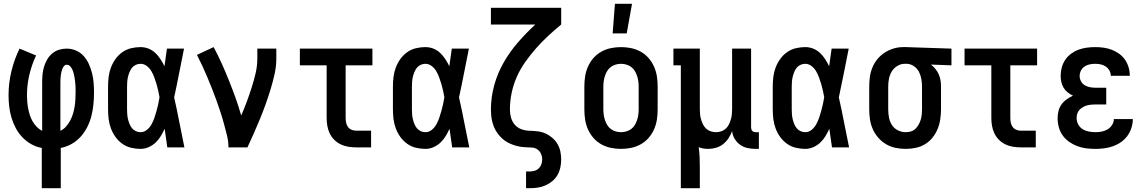

<svg xmlns="http://www.w3.org/2000/svg" viewBox="-20 -776 6040 1011"><path d="M200 215V3Q171 -2 144.5 -17Q118 -32 97.5 -53.5Q77 -75 63 -101.5Q49 -128 40.5 -156.5Q32 -185 28.5 -214.5Q25 -244 25 -274Q25 -338 40 -400.5Q55 -463 83 -520L170 -484Q147 -435 134.5 -382Q122 -329 122 -275Q122 -257 123.5 -239Q125 -221 128.5 -203.5Q132 -186 137.5 -169Q143 -152 152 -136.5Q161 -121 173.5 -108Q186 -95 202 -87V-343Q202 -364 204 -384.5Q206 -405 212 -425Q218 -445 228.5 -463Q239 -481 255 -494.5Q271 -508 291 -514Q311 -520 331 -520Q357 -520 381 -509.5Q405 -499 421.5 -480Q438 -461 448.5 -437.5Q459 -414 465 -389.5Q471 -365 473 -339.5Q475 -314 475 -289Q475 -258 472 -227Q469 -196 461.5 -166Q454 -136 440 -108Q426 -80 405.5 -57Q385 -34 358 -18.5Q331 -3 300 3V215ZM298 -87Q316 -96 328.5 -110.5Q341 -125 350 -142Q359 -159 364.5 -177.5Q370 -196 373 -214.5Q376 -233 377 -252.5Q378 -272 378 -291Q378 -301 378 -311Q378 -321 377 -331Q376 -341 375 -351Q374 -361 372 -371Q370 -381 367.5 -391Q365 -401 360.5 -410.5Q356 -420 349 -427.5Q342 -435 331 -435Q323 -435 317 -428Q311 -421 308 -412.5Q305 -404 303 -395.5Q301 -387 300 -378.5Q299 -370 298.5 -361Q298 -352 298 -343Z M720 8Q695 8 670 2Q645 -4 624 -19Q603 -34 588 -55Q573 -76 564 -100Q555 -124 552 -149.5Q549 -175 549 -200V-320Q549 -345 552 -370.5Q555 -396 564 -420Q573 -444 588 -465Q603 -486 624 -501Q645 -516 670 -522Q695 -528 720 -528Q742 -528 762 -520Q782 -512 797.5 -497.5Q813 -483 825 -464.5Q837 -446 846 -427Q849 -450 852.5 -473.5Q856 -497 859 -520H949Q936 -456 923.5 -391.5Q911 -327 897 -263Q912 -198 924.5 -132Q937 -66 951 0H861Q858 -24 854 -48.5Q850 -73 847 -98Q838 -78 826.5 -59Q815 -40 799 -25Q783 -10 762.5 -1Q742 8 720 8ZM720 -80Q739 -80 754 -92.5Q769 -105 778 -121.5Q787 -138 793 -155.5Q799 -173 804 -191Q809 -209 813 -227Q817 -245 820 -264Q817 -281 813 -299Q809 -317 804 -334Q799 -351 792.5 -368.5Q786 -386 777 -401.5Q768 -417 753 -428.5Q738 -440 720 -440Q707 -440 695 -434.5Q683 -429 675 -419Q667 -409 662 -396.5Q657 -384 654 -371.5Q651 -359 650 -346Q649 -333 649 -320V-200Q649 -187 650 -174Q651 -161 654 -148.5Q657 -136 662 -123.5Q667 -111 675 -101Q683 -91 695 -85.5Q707 -80 720 -80Z M1183 0Q1183 -32 1175 -64Q1167 -96 1158.5 -127Q1150 -158 1140 -188.5Q1130 -219 1119 -249.5Q1108 -280 1096 -310Q1084 -340 1071.5 -370Q1059 -400 1045.5 -429Q1032 -458 1017 -487L1105 -528Q1128 -485 1148 -440.5Q1168 -396 1186 -351Q1204 -306 1220.5 -260Q1237 -214 1250 -168Q1266 -204 1279.5 -240.5Q1293 -277 1305 -314.5Q1317 -352 1326 -390.5Q1335 -429 1335 -468V-520H1435V-468Q1435 -427 1426 -386.5Q1417 -346 1405 -306.5Q1393 -267 1379 -228Q1365 -189 1349.5 -151Q1334 -113 1317 -75Q1300 -37 1283 0Z M1854 0Q1834 0 1813 -3.5Q1792 -7 1773.5 -16Q1755 -25 1740 -40Q1725 -55 1716 -74Q1707 -93 1703.5 -113.5Q1700 -134 1700 -155V-432H1559V-520H1941V-432H1800V-155Q1800 -142 1802.5 -130Q1805 -118 1812 -108Q1819 -98 1830.5 -93Q1842 -88 1854 -88H1934V0Z M2220 8Q2195 8 2170 2Q2145 -4 2124 -19Q2103 -34 2088 -55Q2073 -76 2064 -100Q2055 -124 2052 -149.5Q2049 -175 2049 -200V-320Q2049 -345 2052 -370.5Q2055 -396 2064 -420Q2073 -444 2088 -465Q2103 -486 2124 -501Q2145 -516 2170 -522Q2195 -528 2220 -528Q2242 -528 2262 -520Q2282 -512 2297.5 -497.5Q2313 -483 2325 -464.5Q2337 -446 2346 -427Q2349 -450 2352.5 -473.5Q2356 -497 2359 -520H2449Q2436 -456 2423.5 -391.5Q2411 -327 2397 -263Q2412 -198 2424.5 -132Q2437 -66 2451 0H2361Q2358 -24 2354 -48.5Q2350 -73 2347 -98Q2338 -78 2326.5 -59Q2315 -40 2299 -25Q2283 -10 2262.5 -1Q2242 8 2220 8ZM2220 -80Q2239 -80 2254 -92.5Q2269 -105 2278 -121.5Q2287 -138 2293 -155.5Q2299 -173 2304 -191Q2309 -209 2313 -227Q2317 -245 2320 -264Q2317 -281 2313 -299Q2309 -317 2304 -334Q2299 -351 2292.5 -368.5Q2286 -386 2277 -401.5Q2268 -417 2253 -428.5Q2238 -440 2220 -440Q2207 -440 2195 -434.5Q2183 -429 2175 -419Q2167 -409 2162 -396.5Q2157 -384 2154 -371.5Q2151 -359 2150 -346Q2149 -333 2149 -320V-200Q2149 -187 2150 -174Q2151 -161 2154 -148.5Q2157 -136 2162 -123.5Q2167 -111 2175 -101Q2183 -91 2195 -85.5Q2207 -80 2220 -80Z M2750 215V127H2768Q2781 127 2794 123.5Q2807 120 2816.5 111Q2826 102 2830.5 89.5Q2835 77 2835 64Q2835 48 2828.5 33.5Q2822 19 2809.5 10.5Q2797 2 2781.5 1Q2766 0 2750.5 -0.5Q2735 -1 2720 -3.5Q2705 -6 2690.5 -10.5Q2676 -15 2662 -21.5Q2648 -28 2636 -37Q2624 -46 2613.5 -57.5Q2603 -69 2594.5 -82Q2586 -95 2580.5 -109Q2575 -123 2571.5 -138Q2568 -153 2566.5 -168Q2565 -183 2565 -198Q2565 -264 2582.5 -327.5Q2600 -391 2632.5 -447.5Q2665 -504 2708 -553.5Q2751 -603 2799 -647H2565V-735H2935V-647Q2900 -618 2867 -587.5Q2834 -557 2804 -523Q2774 -489 2747.5 -452Q2721 -415 2702.5 -374Q2684 -333 2674.5 -288.5Q2665 -244 2665 -198Q2665 -177 2671 -156Q2677 -135 2691 -119Q2705 -103 2725.5 -95.5Q2746 -88 2767.5 -87.5Q2789 -87 2810.5 -84.5Q2832 -82 2851.5 -73.5Q2871 -65 2887.5 -51Q2904 -37 2915 -18.5Q2926 0 2930.5 21Q2935 42 2935 64Q2935 85 2930.5 106Q2926 127 2915.5 145.5Q2905 164 2888 178Q2871 192 2851.5 200.5Q2832 209 2811 212Q2790 215 2768 215Z M3250 8Q3223 8 3196.5 2.5Q3170 -3 3146.5 -16Q3123 -29 3105 -49.5Q3087 -70 3076 -95Q3065 -120 3061 -146.5Q3057 -173 3057 -200V-320Q3057 -347 3061 -373.5Q3065 -400 3076 -425Q3087 -450 3105 -470.5Q3123 -491 3146.5 -504Q3170 -517 3196.5 -522.5Q3223 -528 3250 -528Q3277 -528 3303.5 -522.5Q3330 -517 3353.5 -504Q3377 -491 3395 -470.5Q3413 -450 3424 -425Q3435 -400 3439 -373.5Q3443 -347 3443 -320V-200Q3443 -173 3439 -146.5Q3435 -120 3424 -95Q3413 -70 3395 -49.5Q3377 -29 3353.5 -16Q3330 -3 3303.5 2.5Q3277 8 3250 8ZM3250 -80Q3264 -80 3278 -84Q3292 -88 3303.5 -96.5Q3315 -105 3322.5 -117.5Q3330 -130 3334.5 -143.5Q3339 -157 3341 -171.5Q3343 -186 3343 -200V-320Q3343 -334 3341 -348.5Q3339 -363 3334.5 -376.5Q3330 -390 3322.5 -402.5Q3315 -415 3303.5 -423.5Q3292 -432 3278 -436Q3264 -440 3250 -440Q3236 -440 3222 -436Q3208 -432 3196.5 -423.5Q3185 -415 3177.5 -402.5Q3170 -390 3165.5 -376.5Q3161 -363 3159 -348.5Q3157 -334 3157 -320V-200Q3157 -186 3159 -171.5Q3161 -157 3165.5 -143.5Q3170 -130 3177.5 -117.5Q3185 -105 3196.5 -96.5Q3208 -88 3222 -84Q3236 -80 3250 -80ZM3206 -600 3218 -756H3308L3280 -600Z M3565 215V-432H3526V-520H3665V-200Q3665 -186 3666.5 -172.5Q3668 -159 3672 -145.5Q3676 -132 3682.5 -119.5Q3689 -107 3699 -98Q3709 -89 3722.5 -84.5Q3736 -80 3750 -80Q3764 -80 3777.5 -84.5Q3791 -89 3801 -98Q3811 -107 3817.5 -119.5Q3824 -132 3828 -145.5Q3832 -159 3833.5 -172.5Q3835 -186 3835 -200V-520H3935V-105Q3935 -100 3936.5 -95Q3938 -90 3941.5 -86.5Q3945 -83 3950 -81.5Q3955 -80 3960 -80H3976V8H3960Q3938 8 3916.5 3.5Q3895 -1 3877.5 -13.5Q3860 -26 3848.5 -45Q3837 -64 3835 -86Q3828 -66 3816 -48Q3804 -30 3787.5 -17Q3771 -4 3750.5 2Q3730 8 3709 8Q3696 8 3683.5 6Q3671 4 3659 -1Q3663 26 3664 53Q3665 80 3665 107V215Z M4220 8Q4195 8 4170 2Q4145 -4 4124 -19Q4103 -34 4088 -55Q4073 -76 4064 -100Q4055 -124 4052 -149.5Q4049 -175 4049 -200V-320Q4049 -345 4052 -370.5Q4055 -396 4064 -420Q4073 -444 4088 -465Q4103 -486 4124 -501Q4145 -516 4170 -522Q4195 -528 4220 -528Q4242 -528 4262 -520Q4282 -512 4297.5 -497.5Q4313 -483 4325 -464.5Q4337 -446 4346 -427Q4349 -450 4352.5 -473.5Q4356 -497 4359 -520H4449Q4436 -456 4423.5 -391.5Q4411 -327 4397 -263Q4412 -198 4424.5 -132Q4437 -66 4451 0H4361Q4358 -24 4354 -48.5Q4350 -73 4347 -98Q4338 -78 4326.5 -59Q4315 -40 4299 -25Q4283 -10 4262.5 -1Q4242 8 4220 8ZM4220 -80Q4239 -80 4254 -92.5Q4269 -105 4278 -121.5Q4287 -138 4293 -155.5Q4299 -173 4304 -191Q4309 -209 4313 -227Q4317 -245 4320 -264Q4317 -281 4313 -299Q4309 -317 4304 -334Q4299 -351 4292.5 -368.5Q4286 -386 4277 -401.5Q4268 -417 4253 -428.5Q4238 -440 4220 -440Q4207 -440 4195 -434.5Q4183 -429 4175 -419Q4167 -409 4162 -396.5Q4157 -384 4154 -371.5Q4151 -359 4150 -346Q4149 -333 4149 -320V-200Q4149 -187 4150 -174Q4151 -161 4154 -148.5Q4157 -136 4162 -123.5Q4167 -111 4175 -101Q4183 -91 4195 -85.5Q4207 -80 4220 -80Z M4749 8Q4722 8 4695.5 2.5Q4669 -3 4646 -16.5Q4623 -30 4605 -50.5Q4587 -71 4576 -95.5Q4565 -120 4561 -146.5Q4557 -173 4557 -200V-320Q4557 -346 4560.5 -371.5Q4564 -397 4574 -421Q4584 -445 4600.5 -465Q4617 -485 4638.5 -499Q4660 -513 4685 -520.5Q4710 -528 4736 -528H4750L4990 -520V-432L4882 -436Q4895 -426 4905.5 -413Q4916 -400 4923 -384.5Q4930 -369 4932.5 -353Q4935 -337 4935 -320V-200Q4935 -174 4931 -147.5Q4927 -121 4917 -96.5Q4907 -72 4890 -51Q4873 -30 4850.5 -16.5Q4828 -3 4802 2.5Q4776 8 4749 8ZM4749 -80Q4763 -80 4776.5 -84Q4790 -88 4800 -97.5Q4810 -107 4817 -119.5Q4824 -132 4828 -145Q4832 -158 4833.5 -172Q4835 -186 4835 -200V-320Q4835 -340 4831.5 -360Q4828 -380 4819 -397.5Q4810 -415 4793 -427Q4776 -439 4756 -440H4743Q4723 -440 4704.5 -428.5Q4686 -417 4675.5 -399.5Q4665 -382 4661 -361.5Q4657 -341 4657 -320V-200Q4657 -179 4661 -157.5Q4665 -136 4676.5 -118Q4688 -100 4707.5 -90Q4727 -80 4749 -80Z M5354 0Q5334 0 5313 -3.5Q5292 -7 5273.5 -16Q5255 -25 5240 -40Q5225 -55 5216 -74Q5207 -93 5203.5 -113.5Q5200 -134 5200 -155V-432H5059V-520H5441V-432H5300V-155Q5300 -142 5302.5 -130Q5305 -118 5312 -108Q5319 -98 5330.5 -93Q5342 -88 5354 -88H5434V0Z M5748 8Q5723 8 5699 5Q5675 2 5652.5 -6.5Q5630 -15 5610 -29Q5590 -43 5576 -62.5Q5562 -82 5555.5 -105.5Q5549 -129 5549 -153Q5549 -172 5553.5 -191Q5558 -210 5569 -225.5Q5580 -241 5596 -252.5Q5612 -264 5630 -272Q5615 -279 5602 -289.5Q5589 -300 5580.5 -314Q5572 -328 5568.5 -344.5Q5565 -361 5565 -377Q5565 -399 5571 -421Q5577 -443 5589.5 -461.5Q5602 -480 5620.5 -493.5Q5639 -507 5659.5 -514.5Q5680 -522 5702.5 -525Q5725 -528 5747 -528Q5769 -528 5791 -525Q5813 -522 5834 -514Q5855 -506 5873 -493Q5891 -480 5903.5 -462Q5916 -444 5922.5 -422.5Q5929 -401 5929 -379V-377H5829V-378Q5829 -392 5821.5 -405Q5814 -418 5802 -426Q5790 -434 5776 -437Q5762 -440 5747 -440Q5733 -440 5718 -437Q5703 -434 5691 -426Q5679 -418 5672 -404.5Q5665 -391 5665 -376Q5665 -361 5672.5 -347.5Q5680 -334 5693 -326.5Q5706 -319 5720.5 -316.5Q5735 -314 5750 -314H5805V-226H5750Q5738 -226 5726.5 -225Q5715 -224 5704 -221Q5693 -218 5682.5 -212Q5672 -206 5664 -197.5Q5656 -189 5652.5 -177.5Q5649 -166 5649 -155Q5649 -137 5657.5 -121Q5666 -105 5680.5 -96Q5695 -87 5712.5 -83.5Q5730 -80 5748 -80Q5764 -80 5780.5 -83Q5797 -86 5811.5 -94.5Q5826 -103 5835.5 -117.5Q5845 -132 5845 -149H5945Q5945 -125 5937.5 -102Q5930 -79 5916 -60Q5902 -41 5882.5 -27.5Q5863 -14 5840.5 -6Q5818 2 5794.5 5Q5771 8 5748 8Z"/></svg>

Font: Iosevka Curly Slab Semibold
Style: Regular
Weight: 600
Monospace: yes
Designer: Belleve Invis
Foundry: Belleve Invis
Version: Version 22.1.2; ttfautohint (v1.8.4)